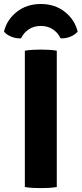

<svg xmlns="http://www.w3.org/2000/svg" viewBox="-47 -937 409 962"><path d="M77.5 -683Q96.5 -686.5 119.8 -687.5Q143 -688.5 157.5 -688.5Q173.5 -688.5 195.5 -687.5Q217.5 -686.5 237.5 -683V0Q217.5 3.5 195.5 4.5Q173.5 5.5 157.5 5.5Q143 5.5 119.8 4.5Q96.5 3.5 77.5 0ZM342 -778.5Q328 -762 304.5 -752.8Q281 -743.5 256.5 -745Q243 -773.5 217.5 -790.2Q192 -807 157.5 -807Q123 -807 97.5 -790.2Q72 -773.5 58.5 -745Q34 -743.5 10.5 -752.8Q-13 -762 -27 -778.5Q-13 -838 37 -877.5Q87 -917 157.5 -917Q228 -917 278 -877.5Q328 -838 342 -778.5Z"/></svg>

Font: Signika Light
Style: Bold
Weight: 700
Version: Version 2.003;gftools[0.9.32]